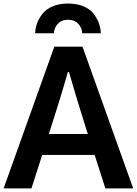

<svg xmlns="http://www.w3.org/2000/svg" viewBox="-24 -1045 759 1065"><path d="M170.9 -860.4Q171.9 -888.7 181.6 -915.5Q191.4 -942.4 211.4 -968.3Q231.4 -994.1 268.1 -1009.8Q304.7 -1025.4 353.5 -1025.4Q402.3 -1025.4 439.5 -1009.8Q476.6 -994.1 496.1 -967.8Q515.6 -941.4 524.9 -915Q534.2 -888.7 535.2 -860.4H432.6Q429.7 -892.6 409.2 -914.1Q388.7 -935.5 353.5 -935.5Q318.4 -935.5 297.9 -914.1Q277.3 -892.6 274.4 -860.4ZM247.1 -301.8H462.9L405.3 -487.3Q385.7 -551.8 358.4 -645.5H352.5Q344.7 -617.2 328.6 -563.5Q312.5 -509.8 305.7 -487.3ZM-3.9 0 277.3 -786.1H433.6L714.8 0H560.5L501 -185.5H210L150.4 0Z"/></svg>

Font: Gothic A1 ExtraBold
Style: Regular
Weight: 800
Designer: HanYang I&C Co.,Ltd.
Foundry: HanYang I&C Co.,Ltd.
Version: Version 2.50